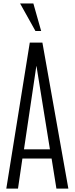

<svg xmlns="http://www.w3.org/2000/svg" viewBox="-20 -1110 439 1130"><path d="M17.1 0 155.3 -859.4H229.5L382.3 0H312L283.7 -176.8H111.8L85.9 0ZM121.1 -231H273.9L194.8 -720.7H193.8ZM188.5 -927.7 98.1 -1089.8H176.3L222.2 -927.7Z"/></svg>

Font: Antonio Thin
Style: Regular
Weight: 250
Designer: Vernon Adams
Foundry: Vernon Adams
Version: Version 1.002